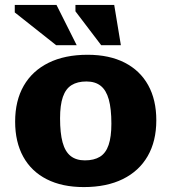

<svg xmlns="http://www.w3.org/2000/svg" viewBox="-20 -747 696 780"><path d="M325 -95.5Q362 -95.5 386 -110.2Q410 -125 421.2 -158Q432.5 -191 432.5 -244.5Q432.5 -305 422 -342.8Q411.5 -380.5 389.2 -398.2Q367 -416 331 -416Q294.5 -416 270.8 -401.2Q247 -386.5 235.5 -353.5Q224 -320.5 224 -266.5Q224 -206.5 234.2 -168.8Q244.5 -131 267 -113.2Q289.5 -95.5 325 -95.5ZM320.5 13Q232.5 13 170 -18.8Q107.5 -50.5 74.5 -110.2Q41.5 -170 41.5 -253Q41.5 -338 76.5 -398.8Q111.5 -459.5 177.5 -492Q243.5 -524.5 336 -524.5Q424 -524.5 486.5 -492.5Q549 -460.5 582 -401Q615 -341.5 615 -258.5Q615 -173.5 580 -112.8Q545 -52 479 -19.5Q413 13 320.5 13ZM291.5 -563.5H208L40 -696.5V-727H209.5ZM471 -563.5H391L286.5 -701V-727H444Z"/></svg>

Font: Newsreader 7pt
Style: Bold
Weight: 700
Designer: Hugues Gentile
Foundry: Production Type
Version: Version 1.003